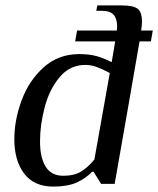

<svg xmlns="http://www.w3.org/2000/svg" viewBox="-20 -680 585 710"><path d="M538 -527H496Q458 -306 404 0H354L326 -45H321Q298 -21 264.5 -5.5Q231 10 177 10Q106 10 69.5 -38Q33 -86 33 -165Q33 -236 60 -309Q87 -382 141.5 -431Q196 -480 273 -480Q311 -480 339 -472Q367 -464 393 -450L406 -527H258L265 -567H412Q413 -574 413 -583Q413 -611 400 -625.5Q387 -640 356 -640H336L340 -660H430Q472 -660 488.5 -648Q505 -636 505 -599Q505 -589 502 -567H545ZM386 -410Q360 -424 338.5 -432Q317 -440 296 -440Q238 -440 200 -394Q162 -348 145 -282.5Q128 -217 128 -157Q128 -97 149 -63.5Q170 -30 214 -30Q255 -30 280.5 -46Q306 -62 329 -90Z"/></svg>

Font: Philosopher
Style: Italic
Weight: 400
Italic angle: -10°
Designer: Jovanny Lemonad
Foundry: Jovanny Lemonad
Version: Version 2.000